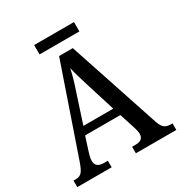

<svg xmlns="http://www.w3.org/2000/svg" viewBox="-193 -980 1054 1118"><g transform="rotate(-30 334.0 -421.0)"><path d="M2 0V-44H17Q43 -44 57.5 -59Q72 -74 88 -121L292 -714H384L589 -97Q600 -67 615 -55.5Q630 -44 657 -44H668V0H396V-44H420Q472 -44 472 -87Q472 -97 469.5 -109Q467 -121 463 -133L429 -238H192L161 -141Q157 -129 154 -114.5Q151 -100 151 -90Q151 -44 207 -44H233V0ZM211 -291H412L355 -473Q342 -515 331 -551.5Q320 -588 313 -621Q306 -588 296.5 -555Q287 -522 273 -481ZM198 -779V-842H466V-779Z"/></g></svg>

Font: Noto Serif Khmer SemiCondensed Medium
Style: Regular
Weight: 500
Width: 4
Designer: Danh Hong and the Monotype Design Team
Foundry: Monotype Imaging Inc.
Version: Version 2.004; ttfautohint (v1.8.4.7-5d5b)